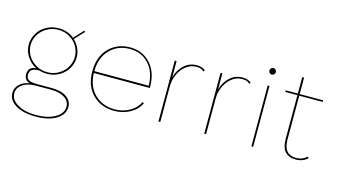

<svg xmlns="http://www.w3.org/2000/svg" viewBox="-94 -977 2670 1523"><g transform="rotate(15 1241.5 -215.5)"><path d="M462.9 -543.9 472.2 -535.2 399.9 -458Q428.7 -430.7 444.3 -395.5Q460 -360.4 460 -323.2Q460 -275.4 436 -232.9Q412.1 -190.4 366.7 -163.3Q321.3 -136.2 264.2 -136.2Q232.4 -136.2 199.2 -146Q153.8 -145.5 137.9 -130.6Q122.1 -115.7 122.1 -90.8Q122.1 -78.6 125 -70.3Q127.9 -62 136.5 -53.7Q145 -45.4 163.1 -41.3Q181.2 -37.1 209 -37.1H332Q408.7 -37.1 453.4 -6.8Q498 23.4 498 75.2Q498 137.2 434.6 176Q371.1 214.8 266.1 214.8Q164.1 214.8 102.1 178Q40 141.1 40 81.1Q40 39.1 70.8 9.3Q101.6 -20.5 152.8 -28.8Q106.9 -42.5 106.9 -90.8Q106.9 -151.9 170.9 -157.2Q122.6 -182.1 94.2 -227.3Q65.9 -272.5 65.9 -323.2Q65.9 -358.9 80.3 -392.6Q94.7 -426.3 120.1 -452.1Q145.5 -478 183.1 -493.9Q220.7 -509.8 264.2 -509.8Q336.9 -509.8 391.1 -465.8ZM55.2 79.1Q55.2 133.3 114 167.7Q172.9 202.1 266.1 202.1Q360.8 202.1 421.9 167Q482.9 131.8 482.9 76.2Q482.9 31.2 441.7 4.2Q400.4 -22.9 331.1 -22.9H203.1Q138.7 -22.9 96.9 5.6Q55.2 34.2 55.2 79.1ZM264.2 -148.9Q316.4 -148.9 358.6 -174.8Q400.9 -200.7 422.9 -240.2Q444.8 -279.8 444.8 -323.2Q444.8 -366.7 422.9 -406.2Q400.9 -445.8 358.6 -471.4Q316.4 -497.1 264.2 -497.1Q211.4 -497.1 168.7 -471.4Q126 -445.8 103.5 -406.2Q81.1 -366.7 81.1 -323.2Q81.1 -279.8 103.5 -240.2Q126 -200.7 168.7 -174.8Q211.4 -148.9 264.2 -148.9Z M856.9 9.8Q746.6 9.8 677.2 -60.1Q607.9 -129.9 607.9 -250Q607.9 -369.6 676.3 -439.7Q744.6 -509.8 852.1 -509.8Q953.1 -509.8 1018.1 -438.5Q1083 -367.2 1083 -246.1V-238.8H623Q626.5 -129.9 691.2 -66.4Q755.9 -2.9 856.9 -2.9Q921.4 -2.9 976.8 -33.4Q1032.2 -64 1056.6 -116.2L1068.8 -108.9Q1043 -54.2 984.6 -22.2Q926.3 9.8 856.9 9.8ZM623 -253.9H1069.8Q1067.9 -366.2 1007.8 -431.6Q947.8 -497.1 852.1 -497.1Q752.4 -497.1 688.5 -431.6Q624.5 -366.2 623 -253.9Z M1397 -509.8Q1444.8 -509.8 1468.8 -485.8L1460 -475.1Q1448.7 -486.3 1435.3 -491.7Q1421.9 -497.1 1396 -497.1Q1350.6 -497.1 1312.5 -467.3Q1274.4 -437.5 1253.7 -390.4Q1232.9 -343.3 1232.9 -291V0H1217.8V-500H1232.9V-367.2Q1249.5 -429.2 1293.5 -469.5Q1337.4 -509.8 1397 -509.8Z M1772.9 -509.8Q1820.8 -509.8 1844.7 -485.8L1835.9 -475.1Q1824.7 -486.3 1811.3 -491.7Q1797.9 -497.1 1772 -497.1Q1726.6 -497.1 1688.5 -467.3Q1650.4 -437.5 1629.6 -390.4Q1608.9 -343.3 1608.9 -291V0H1593.8V-500H1608.9V-367.2Q1625.5 -429.2 1669.4 -469.5Q1713.4 -509.8 1772.9 -509.8Z M1989.7 -591.8Q1978.5 -591.8 1970.7 -599.9Q1962.9 -607.9 1962.9 -619.1Q1962.9 -629.4 1970.7 -637.7Q1978.5 -646 1989.7 -646Q1999.5 -646 2008.1 -637.5Q2016.6 -628.9 2016.6 -619.1Q2016.6 -607.9 2008.3 -599.9Q2000 -591.8 1989.7 -591.8ZM1981 0V-500H1995.6V0Z M2243.7 -126Q2243.7 -2.9 2347.7 -2.9Q2397.5 -2.9 2434.6 -37.1L2443.8 -27.8Q2428.7 -11.2 2403.1 -0.7Q2377.4 9.8 2348.6 9.8Q2228.5 9.8 2228.5 -126V-486.8H2128.9V-500H2228.5V-634.8H2243.7V-500H2436.5V-486.8H2243.7Z"/></g></svg>

Font: Human Sans Thin
Style: Regular
Weight: 100
Designer: Tim Radville
Foundry: Continuum
Version: Version 1.000;FEAKit 1.0